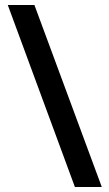

<svg xmlns="http://www.w3.org/2000/svg" viewBox="-20 -739 434 764"><path d="M117 -719 385 5H278L11 -719Z"/></svg>

Font: Noto Sans Lao Looped Condensed SemiBold
Style: Regular
Weight: 600
Width: 3
Designer: Mark Frömberg, Ben Mitchell
Foundry: The Fontpad Ltd
Version: Version 1.002; ttfautohint (v1.8.4.7-5d5b)